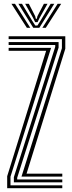

<svg xmlns="http://www.w3.org/2000/svg" viewBox="-20 -991 381 1011"><path d="M93.2 -61.2 306 -737.2V-784.8H25.5V-800H323.8V-734.2L119.8 -76.5H308V-61.2ZM17.8 0V-63L223 -723.5H25.5V-738.8H249L35.2 -60.8V-15.2H308V0ZM53 -30.8V-58.2L270.8 -744.5V-754H25.5V-769.5H288.5V-740.2L70.5 -55V-46H308V-30.8ZM40.2 -971H59L139.5 -844.5H121.5ZM76.8 -971H95.8L148.8 -882.8L165.8 -856.5H177L193.8 -882.8L246.8 -971H265.8L187.2 -844.5H155.2ZM112.5 -971H131.8L165.2 -906L168.8 -892H174L177.2 -906L211.2 -971H230.2L188.2 -896.2L177.8 -874.5H165L154.5 -896.2ZM283.5 -971H302.2L221 -844.5H203Z"/></svg>

Font: Big Shoulders Inline Text Thin Medium
Style: Regular
Weight: 500
Version: Version 2.002